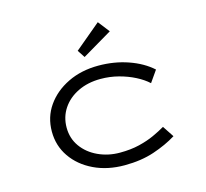

<svg xmlns="http://www.w3.org/2000/svg" viewBox="-109 -883 1089 1017"><g transform="rotate(-15 435.5 -374.5)"><path d="M453 10Q359 10 285 -25.5Q211 -61 168.5 -122.5Q126 -184 126 -262Q126 -341 169 -402.5Q212 -464 286 -500Q360 -536 454 -536Q541 -536 617 -509.5Q693 -483 744 -437L700 -374Q673 -399 633 -419.5Q593 -440 545.5 -452.5Q498 -465 447 -465Q377 -465 322.5 -438.5Q268 -412 237.5 -366Q207 -320 207 -262Q207 -203 239.5 -157.5Q272 -112 327 -86.5Q382 -61 446 -61Q506 -61 553 -72.5Q600 -84 636 -100.5Q672 -117 701 -134L742 -72Q687 -38 615.5 -14Q544 10 453 10ZM396 -599 369 -640 511 -759 560 -696Z"/></g></svg>

Font: Lexend Zetta Light
Style: Regular
Weight: 300
Designer: Bonnie Shaver-Troup, Thomas Jockin
Foundry: Lexend
Version: Version 1.007